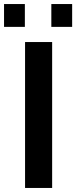

<svg xmlns="http://www.w3.org/2000/svg" viewBox="-51 -930 377 950"><path d="M73 0H207V-722H73ZM-31 -797H72V-910H-31ZM203 -797H306V-910H203Z"/></svg>

Font: Perun SemiBold
Style: Regular
Weight: 600
Foundry: Copyright (c) Stefan Peev, Context Ltd, 2016
Version: Version 1.089